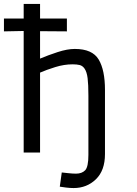

<svg xmlns="http://www.w3.org/2000/svg" viewBox="-24 -773 694 973"><path d="M349 180Q332 180 311 177.5Q290 175 279 173L289 101Q299 102 321.5 104.5Q344 107 361 107Q391 107 407.5 90Q424 73 424 12V-288Q424 -345 420 -377Q416 -409 404 -426Q394 -440 379.5 -443.5Q365 -447 344 -447Q301 -447 256 -433Q211 -419 179 -405V0H96V-616L-4 -614V-679H96V-753H179V-679H315V-614L179 -615V-476Q219 -493 268 -509Q317 -525 355 -525Q444 -525 476 -471.5Q508 -418 508 -317V8Q508 91 462 135.5Q416 180 349 180Z"/></svg>

Font: Ruda
Style: Regular
Weight: 400
Designer: Mariela Monsalve and Angelina Sanchez
Foundry: Mariela Monsalve and Angelina Sanchez
Version: Version 2.000